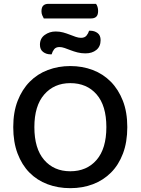

<svg xmlns="http://www.w3.org/2000/svg" viewBox="-20 -966 733 1000"><path d="M208 -870Q204 -877 200 -886.5Q196 -896 196 -907Q196 -928 205.5 -937Q215 -946 232 -946H480Q485 -940 488 -930Q491 -920 491 -909Q491 -888 481.5 -879Q472 -870 455 -870ZM402 -769Q421 -769 430.5 -780.5Q440 -792 444 -806H450Q472 -806 488 -794Q504 -782 504 -757Q504 -724 482 -706Q460 -688 425 -688Q403 -688 383.5 -693Q364 -698 347.5 -704.5Q331 -711 316.5 -716Q302 -721 290 -721Q271 -721 262 -709.5Q253 -698 249 -683H243Q221 -683 204.5 -695.5Q188 -708 188 -733Q188 -766 213 -784Q238 -802 270 -802Q291 -802 309 -797Q327 -792 343.5 -785.5Q360 -779 374.5 -774Q389 -769 402 -769ZM346 14Q282 14 227.5 -6.5Q173 -27 133.5 -67Q94 -107 71.5 -166.5Q49 -226 49 -304Q49 -382 72 -441Q95 -500 135 -540.5Q175 -581 229.5 -601.5Q284 -622 346 -622Q409 -622 463 -601.5Q517 -581 557 -540.5Q597 -500 620 -441Q643 -382 643 -304Q643 -226 620.5 -166.5Q598 -107 558 -67Q518 -27 464 -6.5Q410 14 346 14ZM346 -533Q262 -533 210.5 -474Q159 -415 159 -304Q159 -192 210 -133Q261 -74 346 -74Q432 -74 483 -133Q534 -192 534 -304Q534 -416 483 -474.5Q432 -533 346 -533Z"/></svg>

Font: Baloo 2 Latin Medium
Style: Regular
Weight: 500
Designer: Sarang Kulkarni and Ek Type
Foundry: Ek Type
Version: Version 1.001